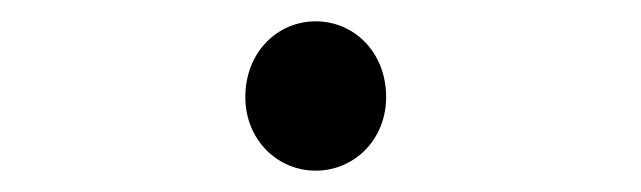

<svg xmlns="http://www.w3.org/2000/svg" viewBox="-20 -454 601 180"><path d="M276 -294C312 -294 342 -323 342 -363C342 -405 312 -434 276 -434C240 -434 210 -405 210 -363C210 -323 240 -294 276 -294Z"/></svg>

Font: Noto Sans Mono CJK SC Regular
Style: Regular
Weight: 400
Designer: Ryoko NISHIZUKA (kana & ideographs); Paul D. Hunt (Latin, Greek & Cyrillic); Wenlong ZHANG (bopomofo); Sandoll Communica
Foundry: Adobe Systems Incorporated
Version: Version 1.005;PS 1.005;hotconv 1.0.96;makeotf.lib2.5.65012